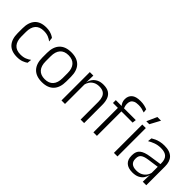

<svg xmlns="http://www.w3.org/2000/svg" viewBox="97 -1502 2335 2335"><g transform="rotate(45 1264.0 -335.0)"><path d="M249.5 10.5Q149.5 10.5 100 -45Q50.5 -100.5 50.5 -203V-285Q50.5 -387.5 100 -442.8Q149.5 -498 249.5 -498Q282 -498 307.8 -491.8Q333.5 -485.5 353.5 -475.8Q373.5 -466 386.5 -455.5L392.5 -401Q369 -420 336.2 -433.5Q303.5 -447 257.5 -447Q184.5 -447 148 -405Q111.5 -363 111.5 -284V-204.5Q111.5 -126 148 -83.8Q184.5 -41.5 258 -41.5Q305 -41.5 338.5 -55.2Q372 -69 396.5 -88L390.5 -32.5Q369.5 -16.5 334.5 -3Q299.5 10.5 249.5 10.5Z M678.5 12Q577.5 12 525 -43.8Q472.5 -99.5 472.5 -204.5V-284Q472.5 -388.5 525 -444Q577.5 -499.5 678.5 -499.5Q779.5 -499.5 832 -444Q884.5 -388.5 884.5 -284V-204.5Q884.5 -99.5 832 -43.8Q779.5 12 678.5 12ZM678.5 -38Q749.5 -38 786.8 -80Q824 -122 824 -201V-287.5Q824 -366 786.8 -408Q749.5 -450 678.5 -450Q607.5 -450 570.5 -408Q533.5 -366 533.5 -287.5V-201Q533.5 -122 570.5 -80Q607.5 -38 678.5 -38Z M1395.5 0H1335V-306Q1335 -349.5 1323.2 -381Q1311.5 -412.5 1284.5 -429.5Q1257.5 -446.5 1212 -446.5Q1170 -446.5 1139 -430.5Q1108 -414.5 1089 -386.5Q1070 -358.5 1063 -322.5L1050.5 -367.5H1064Q1070.5 -403.5 1091.2 -432.8Q1112 -462 1147.2 -479.8Q1182.5 -497.5 1233 -497.5Q1292 -497.5 1327.5 -475.5Q1363 -453.5 1379.2 -412.2Q1395.5 -371 1395.5 -312ZM1066.5 0H1006V-487.5H1066.5L1063.5 -367L1066.5 -364Z M1691.5 -675.5Q1728.5 -675.5 1757.2 -669Q1786 -662.5 1811 -652L1817 -603.5Q1791 -613 1765.5 -618.8Q1740 -624.5 1708.5 -624.5Q1668 -624.5 1643.8 -613.8Q1619.5 -603 1608.8 -583.5Q1598 -564 1598 -536V-533.5Q1598 -514 1602.8 -496.5Q1607.5 -479 1613 -465L1570.5 -462.5V-470.5Q1558.5 -483.5 1548.8 -505Q1539 -526.5 1539 -554V-556.5Q1539 -610.5 1575.5 -643Q1612 -675.5 1691.5 -675.5ZM1615.5 0H1555V-449.5H1615.5ZM1808.5 -421H1470.5V-470L1578.5 -469.5L1602.5 -470H1814Z M1969 0H1908V-487.5H1969ZM1915 -551.5 1973 -682H2036V-681.5L1965.5 -550.5H1915Z M2464.5 0H2404L2407 -121.5L2404.5 -131V-288.5V-321Q2404.5 -384 2372.8 -415.2Q2341 -446.5 2273 -446.5Q2220 -446.5 2176.5 -430.5Q2133 -414.5 2100 -394L2106 -447.5Q2124 -459 2149.5 -470.8Q2175 -482.5 2208.2 -490.2Q2241.5 -498 2281.5 -498Q2330.5 -498 2365.2 -486Q2400 -474 2422 -451Q2444 -428 2454.2 -395.5Q2464.5 -363 2464.5 -322.5ZM2233 10.5Q2160.5 10.5 2121.8 -24.5Q2083 -59.5 2083 -125V-138Q2083 -202.5 2122.8 -235.2Q2162.5 -268 2251.5 -281L2414.5 -305L2417.5 -259L2259 -236.5Q2197 -227.5 2170 -205.8Q2143 -184 2143 -141.5V-132.5Q2143 -87.5 2170.5 -64Q2198 -40.5 2251 -40.5Q2296.5 -40.5 2328.8 -57Q2361 -73.5 2380.8 -101.2Q2400.5 -129 2407 -163.5L2419 -120.5H2406.5Q2400.5 -86 2380.2 -56Q2360 -26 2323.8 -7.8Q2287.5 10.5 2233 10.5Z"/></g></svg>

Font: Anek Devanagari Medium Light
Style: Regular
Weight: 300
Version: Version 1.003